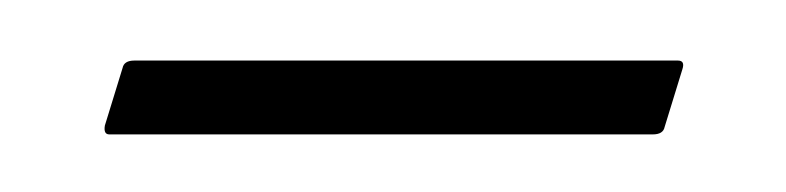

<svg xmlns="http://www.w3.org/2000/svg" viewBox="-20 -296 266 65"><path d="M209.5 -275.5Q212 -275.5 211 -272.5L205 -253Q204.5 -250.5 201 -250.5H17Q15 -250.5 15.5 -253.5L21.5 -273Q22 -275.5 25.5 -275.5Z"/></svg>

Font: Fraunces 144pt S000 Thin
Style: Regular
Weight: 100
Version: Version 1.000; ttfautohint (v1.8.3)